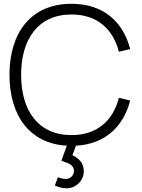

<svg xmlns="http://www.w3.org/2000/svg" viewBox="-20 -755 748 1014"><path d="M331 239.5C380.5 239.5 422.5 199.5 422.5 149.5C422.5 108 399 81.5 362.5 65L381 14.5C535 6 632 -86 667.5 -224L608 -238.5C577 -118 493 -41.5 357.5 -41.5C180.5 -41.5 91.5 -172.5 91.5 -360C91.5 -547.5 181 -678.5 357.5 -678.5C493 -678.5 577 -602 608 -481.5L667.5 -496C630 -641 525 -735 357.5 -735C142 -735 30 -580.5 30 -360C30 -148 133.5 3 333 14.5L304 94C305.5 94.5 306 95 307.5 95C322 100 333 104.5 341.5 108C357.5 115.5 370.5 127.5 370.5 147C370.5 170.5 353 190 326.5 190C315.5 190 302 187 286 181L269.5 224.5C291 234.5 311.5 239.5 331 239.5Z"/></svg>

Font: Vela Sans Light
Style: Regular
Weight: 300
Designer: Principal design: Mikhail Sharanda - project Manrope.
Design modification: Ravid Balaliev
Foundry: Mikhail Sharanda
Version: Version 1.001